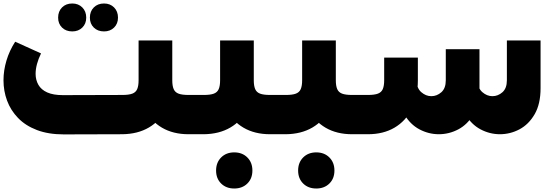

<svg xmlns="http://www.w3.org/2000/svg" viewBox="-22 -769 3167 1100"><path d="M344 1Q255 1 189.5 -24Q124 -49 81.5 -93Q39 -137 18.5 -192.5Q-2 -248 -2 -309Q-2 -365 15 -422Q32 -479 65 -530L213 -463Q198 -432 190 -402.5Q182 -373 182 -346Q182 -311 198 -283Q214 -255 248.5 -239.5Q283 -224 338 -224L679 -225Q716 -225 736 -232.5Q756 -240 764 -258.5Q772 -277 772 -309V-537H965V-309Q965 -214 930 -145Q895 -76 831 -38.5Q767 -1 679 0ZM1058 0Q970 0 906 -37.5Q842 -75 807 -144.5Q772 -214 772 -309H965Q965 -277 973 -258.5Q981 -240 1001 -232.5Q1021 -225 1058 -225H1088V0ZM1088 0V-225Q1096 -225 1102 -194.5Q1108 -164 1108 -114Q1108 -62 1102 -31Q1096 0 1088 0ZM574 -589Q538 -589 515.5 -611Q493 -633 493 -668Q493 -704 515.5 -726.5Q538 -749 574 -749Q609 -749 631.5 -726.5Q654 -704 654 -668Q654 -633 631.5 -611Q609 -589 574 -589ZM392 -589Q356 -589 333.5 -611Q311 -633 311 -668Q311 -704 333.5 -726.5Q356 -749 392 -749Q427 -749 449.5 -726.5Q472 -704 472 -668Q472 -633 449.5 -611Q427 -589 392 -589Z M1088 0V-225H1146Q1183 -225 1203 -232.5Q1223 -240 1231 -258.5Q1239 -277 1239 -309V-537H1432V-309Q1432 -214 1397 -145Q1362 -76 1298 -38.5Q1234 -1 1146 0ZM1525 0Q1437 0 1373 -37.5Q1309 -75 1274 -144.5Q1239 -214 1239 -309H1432Q1432 -277 1440 -258.5Q1448 -240 1468 -232.5Q1488 -225 1525 -225H1558V0ZM1558 0V-225Q1566 -225 1572 -194.5Q1578 -164 1578 -114Q1578 -62 1572 -31Q1566 0 1558 0ZM1088 0Q1080 0 1074 -31Q1068 -62 1068 -114Q1068 -164 1074 -194.5Q1080 -225 1088 -225ZM1320 311Q1274 311 1245 282.5Q1216 254 1216 208Q1216 162 1245 133Q1274 104 1320 104Q1366 104 1395 133Q1424 162 1424 208Q1424 254 1395 282.5Q1366 311 1320 311Z M1558 0V-225H1616Q1653 -225 1673 -232.5Q1693 -240 1701 -258.5Q1709 -277 1709 -309V-537H1902V-309Q1902 -214 1867 -145Q1832 -76 1768 -38.5Q1704 -1 1616 0ZM1995 0Q1907 0 1843 -37.5Q1779 -75 1744 -144.5Q1709 -214 1709 -309H1902Q1902 -277 1910 -258.5Q1918 -240 1938 -232.5Q1958 -225 1995 -225H2028V0ZM2028 0V-225Q2036 -225 2042 -194.5Q2048 -164 2048 -114Q2048 -62 2042 -31Q2036 0 2028 0ZM1558 0Q1550 0 1544 -31Q1538 -62 1538 -114Q1538 -164 1544 -194.5Q1550 -225 1558 -225ZM1790 311Q1744 311 1715 282.5Q1686 254 1686 208Q1686 162 1715 133Q1744 104 1790 104Q1836 104 1865 133Q1894 162 1894 208Q1894 254 1865 282.5Q1836 311 1790 311Z M2842 0Q2784 0 2731 -28Q2678 -56 2644 -114.5Q2610 -173 2610 -264L2715 -309Q2715 -264 2741.5 -241Q2768 -218 2799 -218Q2831 -218 2856.5 -240.5Q2882 -263 2882 -309V-537H3075V-264Q3075 -173 3041 -114.5Q3007 -56 2954 -28Q2901 0 2842 0ZM2028 0V-225H2086Q2123 -225 2143 -232.5Q2163 -240 2171 -258.5Q2179 -277 2179 -309V-439H2372V-309Q2372 -214 2337 -144.5Q2302 -75 2238 -37.5Q2174 0 2086 0ZM2492 0Q2434 0 2381 -28Q2328 -56 2294 -114.5Q2260 -173 2260 -264L2365 -309Q2365 -264 2391.5 -241Q2418 -218 2449 -218Q2481 -218 2506.5 -240.5Q2532 -263 2532 -309V-487H2725V-264Q2725 -173 2691 -114.5Q2657 -56 2604 -28Q2551 0 2492 0ZM2028 0Q2020 0 2014 -31Q2008 -62 2008 -114Q2008 -164 2014 -194.5Q2020 -225 2028 -225Z"/></svg>

Font: Alexandria Black
Style: Regular
Weight: 900
Designer: Mohamed Gaber
Foundry: Kief Type Foundry
Version: Version 5.100